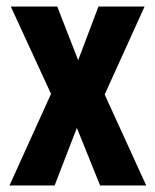

<svg xmlns="http://www.w3.org/2000/svg" viewBox="-20 -567 475 587"><path d="M136 -280 9 0H147L215 -176L286 0H427L300 -278L422 -547H281L219 -383L155 -547H13Z"/></svg>

Font: Noto Sans Myanmar UI ExtraCondensed
Style: Bold
Weight: 700
Width: 2
Designer: Monotype Design Team
Foundry: Monotype Imaging Inc.
Version: Version 2.103